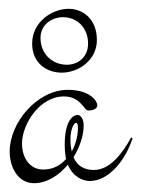

<svg xmlns="http://www.w3.org/2000/svg" viewBox="-20 -420 321 436"><path d="M181 -169C189 -169 201 -172 201 -181C201 -190 185 -216 134 -216C65 -216 2 -142 2 -76C2 -37 23 -4 57 -4C87 -4 114 -22 134 -46C146 -18 168 -9 184 -9C227 -9 265 -56 281 -106L278 -108C257 -70 229 -34 193 -34C172 -34 155 -43 147 -63C161 -86 170 -112 170 -135C170 -153 161 -159 156 -159C147 -159 127 -148 127 -92C127 -79 128 -68 130 -59C118 -45 101 -35 78 -35C49 -35 30 -60 30 -94C30 -138 70 -201 125 -201C164 -201 170 -169 181 -169ZM140 -104C140 -125 147 -141 153 -141C156 -141 157 -136 157 -129C157 -115 153 -94 143 -76C141 -84 140 -93 140 -104ZM53 -321C53 -275 88 -255 120 -255C159 -255 200 -284 200 -329C200 -378 167 -400 136 -400C99 -400 53 -371 53 -321ZM72 -332C71 -365 99 -381 123 -381C155 -381 180 -357 180 -321C180 -290 157 -273 132 -273C101 -273 73 -295 72 -332Z"/></svg>

Font: Stalemate
Style: Regular
Weight: 400
Designer: Astigmatic (AOETI)
Foundry: Astigmatic (AOETI)
Version: Version 001.000